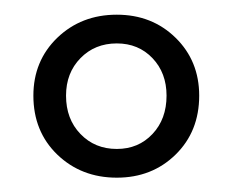

<svg xmlns="http://www.w3.org/2000/svg" viewBox="-20 -486 320 264"><path d="M140.6 -241.7Q91.8 -241.7 58.8 -273.4Q25.9 -305.2 25.9 -354.5Q25.9 -402.3 58.8 -434.1Q91.8 -465.8 140.6 -465.8Q189 -465.8 221.4 -434.1Q253.9 -402.3 253.9 -354.5Q253.9 -305.2 221.4 -273.4Q189 -241.7 140.6 -241.7ZM140.6 -281.2Q170.4 -281.2 189.7 -301.8Q209 -322.3 209 -354.5Q209 -385.7 189.7 -406Q170.4 -426.3 140.6 -426.3Q110.4 -426.3 90.6 -406Q70.8 -385.7 70.8 -354.5Q70.8 -322.3 90.6 -301.8Q110.4 -281.2 140.6 -281.2Z"/></svg>

Font: Lateef Light
Style: Regular
Weight: 300
Designer: SIL International
Foundry: SIL International
Version: Version 4.200